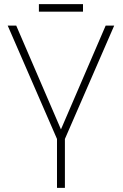

<svg xmlns="http://www.w3.org/2000/svg" viewBox="-20 -903 592 923"><path d="M292 0H254V-235L17 -780H58L273 -281L488 -780H529L292 -235ZM379 -847H167V-883H379Z"/></svg>

Font: Tanohe Sans ExtraLight
Style: Regular
Weight: 250
Designer: Village Type and Design LLC & Cristiano Sobral
Foundry: Cooper Hewitt Smithsonian Design Museum
Version: Version 1.00;September 29, 2021;FontCreator 13.0.0.2655 64-b